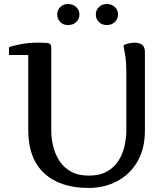

<svg xmlns="http://www.w3.org/2000/svg" viewBox="-20 -910 828 949"><path d="M696.3 -266.1Q696.3 -172.9 658 -109.1Q619.6 -45.4 556.6 -13.2Q493.7 19 418.5 19Q276.9 19 198.2 -54Q119.6 -127 119.6 -267.1V-638.2H24.4V-676.8Q39.6 -683.1 80.6 -691.2Q121.6 -699.2 169.4 -699.2Q209.5 -699.2 221.4 -696Q233.4 -692.9 233.4 -673.8V-265.1Q233.4 -227.1 242.7 -188Q252 -148.9 273.2 -115.7Q294.4 -82.5 330.1 -62.3Q365.7 -42 418.5 -42Q472.7 -42 508.8 -62.3Q544.9 -82.5 565.9 -116Q586.9 -149.4 595.7 -189Q604.5 -228.5 604.5 -267.1V-543.9Q604.5 -605 598.6 -638.2Q592.8 -671.4 590.3 -685.1Q600.1 -692.4 616.9 -695.8Q633.8 -699.2 646.5 -699.2Q666 -699.2 681.2 -689.5Q696.3 -679.7 696.3 -650.9ZM316.4 -890.1Q341.3 -890.1 356.9 -875Q372.6 -859.9 372.6 -838.9Q372.6 -816.4 356.9 -801.3Q341.3 -786.1 316.4 -786.1Q292.5 -786.1 277.6 -801.3Q262.7 -816.4 262.7 -838.9Q262.7 -859.9 277.6 -875Q292.5 -890.1 316.4 -890.1ZM507.8 -890.1Q532.2 -890.1 547.9 -875Q563.5 -859.9 563.5 -838.9Q563.5 -816.4 547.9 -801.3Q532.2 -786.1 507.8 -786.1Q483.9 -786.1 468.8 -801.3Q453.6 -816.4 453.6 -838.9Q453.6 -859.9 468.8 -875Q483.9 -890.1 507.8 -890.1Z"/></svg>

Font: Artifika
Style: Regular
Weight: 400
Designer: Yulya Zhdanova, Ivan Petrov | Cyreal.org
Foundry: Cyreal.org
Version: Version 1.102; ttfautohint (v1.8.4.7-5d5b)